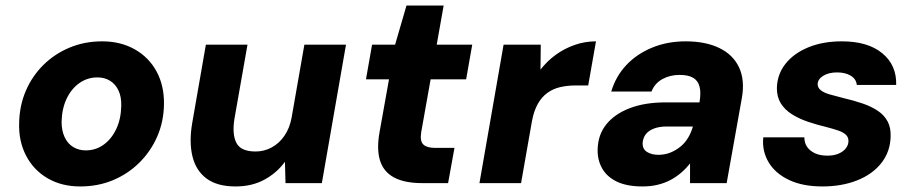

<svg xmlns="http://www.w3.org/2000/svg" viewBox="-20 -660 3293 692"><path d="M269 12Q202 12 151.5 -17.5Q101 -47 74 -99Q47 -151 49 -216Q50 -279 73 -332.5Q96 -386 136.5 -426Q177 -466 231 -488.5Q285 -511 348 -511Q415 -511 466 -482Q517 -453 544.5 -402Q572 -351 571 -284Q570 -221 546.5 -167.5Q523 -114 482 -73.5Q441 -33 387 -10.5Q333 12 269 12ZM289 -118Q325 -118 353.5 -138.5Q382 -159 399 -195Q416 -231 417 -278Q418 -311 407 -334Q396 -357 376.5 -369Q357 -381 331 -381Q295 -381 266 -360.5Q237 -340 220 -304Q203 -268 202 -221Q202 -189 213 -165.5Q224 -142 244 -130Q264 -118 289 -118Z M829 12Q763 12 724.5 -16.5Q686 -45 673.5 -97Q661 -149 673 -218L722 -499H872L825 -232Q816 -176 832 -145Q848 -114 901 -114Q932 -114 959 -128.5Q986 -143 1005 -170.5Q1024 -198 1031 -236L1077 -499H1227L1140 0H1009L1007 -77Q978 -37 933 -12.5Q888 12 829 12Z M1502 0Q1438 0 1400 -20.5Q1362 -41 1349.5 -82Q1337 -123 1348 -184L1382 -374H1299L1321 -499H1404L1445 -640H1579L1554 -499H1682L1660 -374H1532L1498 -183Q1493 -151 1506 -139Q1519 -127 1548 -127H1618L1595 0Z M1708 0 1795 -499H1929L1928 -409Q1952 -440 1983 -462.5Q2014 -485 2051 -498Q2088 -511 2128 -511L2100 -352H2055Q2025 -352 1999 -346Q1973 -340 1952.5 -325Q1932 -310 1918 -285Q1904 -260 1897 -222L1858 0Z M2296 12Q2239 12 2203 -5.5Q2167 -23 2150 -53.5Q2133 -84 2134 -121Q2135 -174 2165 -211.5Q2195 -249 2249.5 -270Q2304 -291 2379 -291H2501Q2507 -325 2501.5 -347Q2496 -369 2478.5 -379.5Q2461 -390 2429 -390Q2395 -390 2367.5 -375Q2340 -360 2328 -330H2183Q2199 -384 2236.5 -424.5Q2274 -465 2329.5 -488Q2385 -511 2451 -511Q2523 -511 2572.5 -487Q2622 -463 2643.5 -417.5Q2665 -372 2654 -308L2599 0H2467V-71Q2453 -53 2435 -37.5Q2417 -22 2396 -11Q2375 0 2350 6Q2325 12 2296 12ZM2353 -102Q2376 -102 2396 -110Q2416 -118 2432.5 -131.5Q2449 -145 2460 -163.5Q2471 -182 2477 -203L2478 -204H2381Q2356 -204 2336.5 -196.5Q2317 -189 2307 -175.5Q2297 -162 2296 -143Q2296 -122 2312.5 -112Q2329 -102 2353 -102Z M2944 12Q2873 12 2823.5 -11.5Q2774 -35 2750 -75.5Q2726 -116 2731 -165H2879Q2879 -145 2889 -130.5Q2899 -116 2917.5 -107.5Q2936 -99 2962 -99Q2986 -99 3003 -106.5Q3020 -114 3029 -126Q3038 -138 3038 -152Q3038 -166 3028 -175Q3018 -184 3000 -190Q2982 -196 2959 -202Q2925 -210 2892.5 -221Q2860 -232 2834.5 -248Q2809 -264 2794.5 -287Q2780 -310 2780 -342Q2781 -392 2811 -430Q2841 -468 2893.5 -489.5Q2946 -511 3014 -511Q3108 -511 3160 -468Q3212 -425 3210 -354H3068Q3066 -375 3046.5 -387Q3027 -399 2997 -399Q2966 -399 2946.5 -386.5Q2927 -374 2927 -356Q2927 -344 2938 -335Q2949 -326 2969.5 -320Q2990 -314 3018 -307Q3057 -298 3089 -287Q3121 -276 3144 -260.5Q3167 -245 3179 -222.5Q3191 -200 3190 -169Q3189 -114 3157 -73Q3125 -32 3069.5 -10Q3014 12 2944 12Z"/></svg>

Font: DM Sans 20pt Black
Style: Italic
Weight: 900
Italic angle: -10°
Version: Version 4.004;gftools[0.9.30]